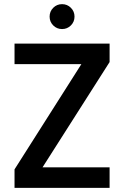

<svg xmlns="http://www.w3.org/2000/svg" viewBox="-20 -905 598 925"><path d="M185 -99H508V0H50V-89L372 -596H50V-695H508V-606ZM279 -765Q254 -765 236.5 -782.5Q219 -800 219 -825Q219 -850 236.5 -867.5Q254 -885 279 -885Q304 -885 321.5 -867.5Q339 -850 339 -825Q339 -800 321.5 -782.5Q304 -765 279 -765Z"/></svg>

Font: MSTAGE Medium
Style: Regular
Weight: 500
Designer: Ninad Kale (Devanagari), Jonny Pinhorn (Latin)
Foundry: Indian Type Foundry
Version: 4.004